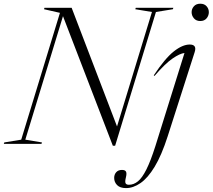

<svg xmlns="http://www.w3.org/2000/svg" viewBox="-61 -756 1118 1009"><path d="M758.5 -693 544 10H532L270 -671L72 -22L159.5 -7.5L157 0H-41L-38.5 -7.5L50.5 -22L254 -688.5L170.5 -707.5L172.5 -715H315.5L554 -91.5L737.5 -693L650 -707.5L652.5 -715H850L847.5 -707.5ZM946 -692Q946 -709.5 958 -723Q970 -736.5 991.5 -736.5Q1013 -736.5 1024.8 -723Q1036.5 -709.5 1036.5 -692Q1036.5 -674 1024.8 -659.8Q1013 -645.5 991.5 -645.5Q970 -645.5 958 -659.8Q946 -674 946 -692ZM820.5 -40.5Q788 60.5 751.8 120.2Q715.5 180 677.2 206.2Q639 232.5 601.5 232.5Q570 232.5 554.5 216.8Q539 201 539 179Q539 161 549.8 149Q560.5 137 580 137Q596.5 137 601.2 146Q606 155 600.5 177Q595 199 599 207Q603 215 616.5 215Q641.5 215 663.8 197Q686 179 708.2 134.8Q730.5 90.5 755.5 12L908.5 -477.5Q884.5 -475 845.8 -448.5Q807 -422 751 -357L747 -360Q806 -449 852 -485.5Q898 -522 936 -522Q975 -522 962 -482Z"/></svg>

Font: Newsreader 72pt Light
Style: Italic
Weight: 300
Italic angle: -17°
Designer: Hugues Gentile
Foundry: Production Type
Version: Version 1.003; ttfautohint (v1.8.3)